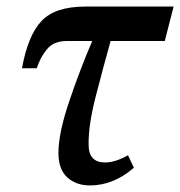

<svg xmlns="http://www.w3.org/2000/svg" viewBox="-20 -556 549 585"><path d="M254 9Q326 9 388 -45L370 -83Q331 -61 300 -61Q250 -61 250 -115Q249 -174 271.5 -261.5Q294 -349 317 -431H482L509 -536H240Q148 -536 106.5 -492Q65 -448 47 -348H92Q103 -382 123.5 -406.5Q144 -431 183 -431H261Q224 -345 191 -247.5Q158 -150 158 -90Q158 -40 185 -15.5Q212 9 254 9Z"/></svg>

Font: Noto Serif SemiCondensed Semi
Style: Italic
Weight: 600
Width: 4
Italic angle: -12°
Designer: Monotype Design Team
Foundry: Monotype Imaging Inc.
Version: Version 1.901